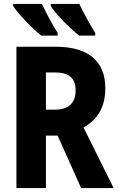

<svg xmlns="http://www.w3.org/2000/svg" viewBox="-20 -950 603 970"><path d="M380 -770H461V-784C431 -832 398 -892 381 -930H236V-921C256 -884 331 -809 380 -770ZM188 -770H271V-784C241 -832 210 -891 192 -930H46V-921C66 -885 144 -806 188 -770ZM63 0H212V-265H271L390 0H554L402 -306C475 -347 512 -411 512 -504C512 -640 428 -714 260 -714H63ZM258 -396H212V-584H259C329 -584 362 -555 362 -493C362 -427 323 -396 258 -396Z"/></svg>

Font: Noto Sans Mono SemiCondensed ExtraBold
Style: Regular
Weight: 800
Width: 4
Designer: Monotype Design Team
Foundry: Monotype Imaging Inc.
Version: Version 2.014